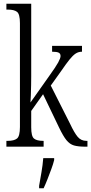

<svg xmlns="http://www.w3.org/2000/svg" viewBox="-20 -780 485 1021"><path d="M14 0V-31H22Q55 -31 70.5 -43.5Q86 -56 86 -105V-657Q86 -705 70.5 -717Q55 -729 22 -729H14V-760H146V-374Q146 -356 145.5 -327.5Q145 -299 144 -272.5Q143 -246 142 -235L241 -375Q277 -425 289.5 -448Q302 -471 302 -482Q302 -495 292 -500Q282 -505 257 -505V-536H416V-505Q397 -505 382 -495Q367 -485 349 -462.5Q331 -440 305 -402L250 -325L353 -121Q375 -74 393 -52.5Q411 -31 439 -31H445V0H435Q396 0 373.5 -6.5Q351 -13 333.5 -34.5Q316 -56 294 -102L209 -279L146 -190V-103Q146 -55 161 -43Q176 -31 208 -31H212V0ZM188 208Q194 173 200.5 136Q207 99 210 61H268V71Q263 92 253 119Q243 146 232.5 173Q222 200 212 221H188Z"/></svg>

Font: Noto Serif Ethiopic ExtraCondensed Light
Style: Regular
Weight: 300
Width: 2
Designer: Monotype Design Team
Foundry: Monotype Imaging Inc.
Version: Version 2.102; ttfautohint (v1.8.4.7-5d5b)